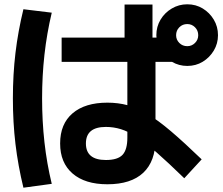

<svg xmlns="http://www.w3.org/2000/svg" viewBox="-20 -818 1040 894"><path d="M480 40Q376 40 318 -10Q260 -60 260 -150Q260 -241 318 -290.5Q376 -340 480 -340Q530 -340 574.5 -328Q619 -316 667.5 -287Q716 -258 776.5 -206.5Q837 -155 919 -76L838 12Q763 -61 710 -107.5Q657 -154 617 -180Q577 -206 543 -216.5Q509 -227 473 -227Q380 -227 380 -150Q380 -73 473 -73Q528 -73 550.5 -97Q573 -121 573 -177V-587H560V-797H690V-587H704V-170Q704 -67 647 -13.5Q590 40 480 40ZM267 -530V-643H652H793V-530ZM852 -511Q813 -511 780 -530.5Q747 -550 727.5 -582.5Q708 -615 708 -654Q708 -694 727.5 -726.5Q747 -759 780 -778.5Q813 -798 852 -798Q892 -798 924 -778.5Q956 -759 975.5 -726.5Q995 -694 995 -654Q995 -615 975.5 -582.5Q956 -550 924 -530.5Q892 -511 852 -511ZM852 -603Q873 -603 888 -618Q903 -633 903 -654Q903 -676 888 -691Q873 -706 852 -706Q830 -706 815 -691Q800 -676 800 -654Q800 -633 815 -618Q830 -603 852 -603ZM89 56Q64 -47 52 -147.5Q40 -248 40 -360Q40 -471 52 -571.5Q64 -672 89 -775L221 -759Q198 -662 187 -563.5Q176 -465 176 -360Q176 -254 187 -155.5Q198 -57 221 38Z"/></svg>

Font: M PLUS 1 Code
Style: Bold
Weight: 700
Designer: Coji Morishita
Foundry: UNDERFOREST DESIGN
Version: Version 1.002